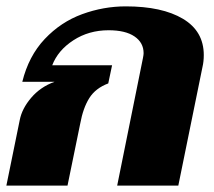

<svg xmlns="http://www.w3.org/2000/svg" viewBox="-20 -583 672 603"><path d="M42 -206Q49 -242 78 -276Q107 -310 151 -326H50Q70 -407 120.5 -460.5Q171 -514 238 -538.5Q305 -563 375 -563Q489 -563 554.5 -524Q620 -485 620 -410Q620 -390 616 -373L540 0H348L429 -401Q431 -411 431 -416Q431 -449 402.5 -468.5Q374 -488 321 -488Q259 -488 210.5 -456.5Q162 -425 144 -378H332L320 -321Q280 -306 260.5 -275Q241 -244 232 -195L192 0H0Z"/></svg>

Font: Taviraj Black
Style: Italic
Weight: 900
Italic angle: -12°
Designer: Katatrad Team
Foundry: CadsonDemak
Version: Version 1.001